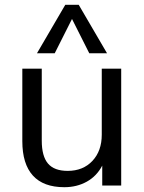

<svg xmlns="http://www.w3.org/2000/svg" viewBox="-20 -773 601 800"><path d="M485 -487V0H406V-83Q383 -39 341.5 -16Q300 7 248 7Q161 7 117 -41.5Q73 -90 73 -185V-487H154V-187Q154 -122 180 -91.5Q206 -61 262 -61Q326 -61 365 -102.5Q404 -144 404 -212V-487ZM208 -551H134L252 -753H308L426 -551H352L280 -694Z"/></svg>

Font: wassup Sans
Style: Regular
Weight: 400
Version: Version 2.001